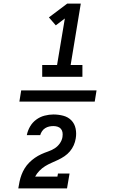

<svg xmlns="http://www.w3.org/2000/svg" viewBox="-20 -870 640 1060"><path d="M213 -446V-511H295L338 -768L288 -730L250 -774L351 -850H426L370 -511H435V-446ZM350 170H81Q84 151 88 132Q92 113 99 94.5Q106 76 116.5 59Q127 42 141.5 27.5Q156 13 172.5 1.5Q189 -10 207.5 -18.5Q226 -27 245 -33.5Q264 -40 281 -50.5Q298 -61 310 -78Q322 -95 325 -114Q325 -114 325 -114.5Q325 -115 325 -116Q327 -128 325 -139.5Q323 -151 316 -159Q309 -167 298 -170.5Q287 -174 275 -174Q263 -174 251.5 -171.5Q240 -169 229.5 -162.5Q219 -156 212 -145.5Q205 -135 202 -124H128Q133 -149 146 -171.5Q159 -194 180 -209.5Q201 -225 226 -231.5Q251 -238 275 -238Q303 -238 329.5 -231Q356 -224 374 -205.5Q392 -187 397.5 -160Q403 -133 398 -105Q395 -86 387 -68Q379 -50 366 -34.5Q353 -19 336 -7.5Q319 4 301 12.5Q283 21 264.5 29Q246 37 229 47.5Q212 58 197.5 73Q183 88 174 105H297L300 88H364ZM503 -309H87L97 -371H513Z"/></svg>

Font: Iosevka Curly Slab MdEx
Style: Italic
Weight: 500
Width: 7
Italic angle: -9°
Monospace: yes
Designer: Belleve Invis
Foundry: Belleve Invis
Version: Version 11.0.0; ttfautohint (v1.8.3)